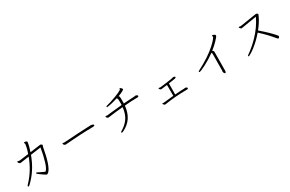

<svg xmlns="http://www.w3.org/2000/svg" viewBox="177 -2214 5646 3740"><g transform="rotate(-30 3000.0 -344.5)"><path d="M504 -727Q504 -740 519 -740Q545 -740 559 -731Q573 -722 573 -711.5Q573 -701 561.5 -648.5Q550 -596 521 -510L756 -542H760Q771 -542 784.5 -531Q798 -520 798 -512.5Q798 -505 793 -498Q788 -491 787 -487Q715 -79 620 6Q597 26 587.5 26Q578 26 571.5 22.5Q565 19 549 8.5Q533 -2 510 -17Q411 -82 411 -100Q411 -110 423 -110Q430 -110 469.5 -88.5Q509 -67 585 -35Q629 -66 669 -195Q709 -324 737 -494Q676 -488 505 -462Q393 -156 179 38Q167 49 156 49Q145 49 145 38Q145 27 158 13Q350 -185 448 -454Q260 -426 256 -426H251Q225 -426 210 -458Q204 -469 204 -475.5Q204 -482 210 -483H213Q223 -483 231.5 -479Q240 -475 261 -475L465 -502Q496 -591 505.5 -644Q515 -697 515 -703.5Q515 -710 509.5 -714.5Q504 -719 504 -727Z M1155 -349 1190 -346H1194Q1334 -354 1484.5 -364Q1635 -374 1787 -379H1790Q1822 -379 1840.5 -370Q1859 -361 1862 -353L1863 -349Q1863 -339 1848.5 -333.5Q1834 -328 1821 -328Q1543 -326 1213 -298Q1207 -297 1202 -297H1193Q1163 -297 1149 -326Q1144 -336 1144 -340Q1144 -349 1155 -349Z M2636 -691Q2642 -697 2641 -701.5Q2640 -706 2640 -710Q2640 -720 2652 -720Q2664 -720 2681 -700.5Q2698 -681 2698 -673.5Q2698 -666 2665 -645.5Q2632 -625 2553 -597Q2562 -593 2567 -579Q2572 -565 2572 -512V-447Q2572 -435 2571 -424Q2658 -432 2816 -439L2846 -443H2851Q2857 -442 2872.5 -433.5Q2888 -425 2888 -414.5Q2888 -404 2881 -398Q2874 -392 2863 -392Q2729 -392 2568 -377Q2554 -229 2486 -124.5Q2418 -20 2282 45Q2272 50 2258.5 50Q2245 50 2245 40.5Q2245 31 2262 20Q2370 -42 2434.5 -133.5Q2499 -225 2515 -373Q2352 -359 2268.5 -347Q2185 -335 2174.5 -335Q2164 -335 2148.5 -350Q2133 -365 2133 -375Q2133 -385 2139 -386H2143L2173 -384H2180Q2185 -384 2267.5 -394Q2350 -404 2519 -419Q2520 -430 2520 -442V-464Q2520 -546 2515.5 -557.5Q2511 -569 2503 -580Q2361 -536 2263 -524Q2246 -524 2246 -534Q2246 -546 2266 -551Q2357 -574 2471 -616Q2585 -658 2636 -691Z M3253 -47Q3431 -67 3480 -71V-299Q3480 -305 3475 -315L3363 -301L3343 -299Q3326 -299 3314.5 -315Q3303 -331 3303 -338.5Q3303 -346 3312 -346Q3317 -346 3324 -343Q3331 -340 3341 -340Q3351 -340 3382 -344Q3426 -349 3528.5 -363.5Q3631 -378 3640.5 -383Q3650 -388 3656 -388H3659Q3670 -388 3684.5 -383Q3699 -378 3699 -367V-366Q3699 -359 3695.5 -354.5Q3692 -350 3676.5 -345.5Q3661 -341 3526 -322Q3527 -319 3527 -312V-299L3525 -75Q3663 -86 3736 -87L3760 -91H3762Q3770 -90 3784.5 -82Q3799 -74 3800 -64V-62Q3800 -43 3774 -43Q3496 -40 3279 -5Q3267 -3 3256.5 -3Q3246 -3 3233 -18Q3220 -33 3220 -42Q3220 -51 3229 -51Z M4159 -217Q4147 -217 4144 -225Q4144 -237 4167 -248Q4442 -390 4600 -535Q4666 -595 4695.5 -633.5Q4725 -672 4725 -680.5Q4725 -689 4721.5 -693.5Q4718 -698 4718 -703Q4718 -714 4730 -714Q4731 -714 4746 -710Q4789 -696 4789 -674Q4789 -652 4720 -582Q4656 -515 4573 -449Q4593 -439 4598 -430.5Q4603 -422 4603 -408V-354L4600 -26V9Q4600 46 4584 50L4578 51Q4557 51 4550 17Q4547 5 4546 3V0L4550 -27V-60L4553 -367V-398Q4553 -404 4549.5 -411.5Q4546 -419 4543 -426Q4429 -342 4307.5 -279.5Q4186 -217 4159 -217Z M5667 -648H5671Q5684 -648 5697 -638.5Q5710 -629 5710 -621Q5710 -613 5708 -609Q5706 -605 5704 -602Q5702 -599 5687 -564.5Q5672 -530 5632.5 -468Q5593 -406 5546 -348Q5750 -173 5839 -61Q5842 -57 5842 -46.5Q5842 -36 5832 -25Q5822 -14 5812.5 -14Q5803 -14 5780 -42Q5675 -173 5519 -315Q5409 -186 5284 -90Q5230 -49 5191 -26.5Q5152 -4 5140 -4Q5128 -4 5128 -11Q5128 -23 5149 -36Q5279 -127 5400 -252Q5554 -412 5644 -601Q5302 -544 5291 -544Q5280 -544 5265.5 -560.5Q5251 -577 5251 -585.5Q5251 -594 5259 -595H5261Q5266 -595 5272 -593.5Q5278 -592 5284 -591.5Q5290 -591 5296 -591Q5302 -591 5309.5 -592Q5317 -593 5349.5 -598Q5382 -603 5426.5 -610Q5471 -617 5518.5 -624.5Q5566 -632 5605.5 -638.5Q5645 -645 5667 -648Z"/></g></svg>

Font: LXGW WenKai Light
Style: Regular
Weight: 300
Designer: LXGW / Fontworks Inc.
Foundry: LXGW / Fontworks Inc.
Version: Version 1.501; October 10, 2024